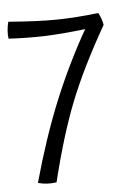

<svg xmlns="http://www.w3.org/2000/svg" viewBox="-91 -728 556 792"><g transform="rotate(-10 187.0 -332.5)"><path d="M385 -595Q272 -432 207.5 -302Q143 -172 81 11Q60 12 42 9.5Q24 7 5 0Q69 -172 141.5 -314Q214 -456 307 -591Q203 -588 134.5 -592Q66 -596 -11 -607Q-12 -624 -9 -641.5Q-6 -659 0 -676Q118 -656 197.5 -650Q277 -644 372 -647Q378 -632 381 -620Q384 -608 385 -595Z"/></g></svg>

Font: Atma
Style: Regular
Weight: 400
Designer: Gregori Vincens, Jeremie Hornus, Riccardo Olocco, Yoann Minet.
Foundry: black foundry
Version: Version 1.102;PS 1.100;hotconv 1.0.86;makeotf.lib2.5.63406